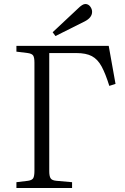

<svg xmlns="http://www.w3.org/2000/svg" viewBox="-20 -939 622 959"><path d="M62 0V-29L120 -36Q141 -39 146.5 -50Q152 -61 152 -86V-626Q152 -651 146 -661Q140 -671 119 -674L62 -681V-710H523L557 -520L526 -510Q507 -571 487.5 -607Q468 -643 439 -658.5Q410 -674 361 -674H226V-84Q226 -60 232.5 -49Q239 -38 261 -36L340 -29V0ZM257 -759 243 -778 369 -896Q392 -919 406 -919Q421 -919 430.5 -906.5Q440 -894 440 -880Q440 -851 403 -832Z"/></svg>

Font: Literata 36pt Light
Style: Regular
Weight: 300
Designer: Latin by Veronika Burian and Jose Scaglione. Greek by Irene Vlachou. Cyrillic by Vera Evstafieva.
Foundry: TypeTogether
Version: Version 3.002